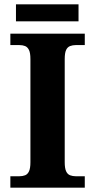

<svg xmlns="http://www.w3.org/2000/svg" viewBox="-20 -870 441 890"><path d="M28 0V-53H70Q84.6 -53 96.3 -57.5Q108 -62 114.5 -76Q121 -90 121 -118V-596Q121 -624.9 114.3 -638.4Q107.6 -652 96.3 -656.5Q85 -661 70 -661H28V-714H373V-661H331Q317.1 -661 305 -656.5Q293 -652 286.5 -638.5Q280 -624.9 280 -596V-118Q280 -90 286.5 -76Q293 -62 305 -57.5Q317.1 -53 331 -53H373V0ZM54 -771V-850H344V-771Z"/></svg>

Font: Noto Serif Kannada
Style: Regular
Weight: 400
Designer: Universal Thirst, Indian Type Foundry and the Monotype Design Team
Foundry: Monotype Imaging Inc.
Version: Version 2.003